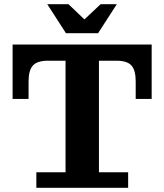

<svg xmlns="http://www.w3.org/2000/svg" viewBox="-20 -894 782 914"><path d="M153 0V-74H292V-682H451V-74H590V0ZM40 -423V-605H208Q158 -605 137 -582.5Q116 -560 116 -506V-423ZM40 -605V-682H702V-605ZM626 -506Q626 -560 605.5 -582.5Q585 -605 534 -605H702V-423H626ZM294 -736 205 -874H306L414 -771H349L459 -874H536L447 -736Z"/></svg>

Font: Montagu Slab 144pt SemiBold
Style: Regular
Weight: 600
Version: Version 1.000